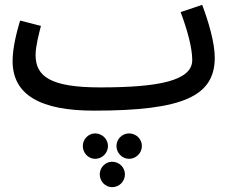

<svg xmlns="http://www.w3.org/2000/svg" viewBox="-20 -436 958 793"><path d="M368 21C737 21 867 -39 867 -198C867 -261 840 -350 815 -416L726 -386C754 -312 774 -238 774 -188C774 -103 637 -75 394 -75C187 -75 127 -121 127 -209C127 -245 141 -297 149 -329L63 -351C48 -301 32 -237 32 -184C32 -42 150 21 368 21ZM513 220C542 220 566 196 566 167C566 138 542 115 513 115C485 115 461 138 461 167C461 196 485 220 513 220ZM373 220C402 220 426 196 426 167C426 139 402 115 373 115C345 115 322 139 322 167C322 196 345 220 373 220ZM443 337C473 337 496 313 496 284C496 256 473 232 443 232C415 232 392 256 392 284C392 313 415 337 443 337Z"/></svg>

Font: Noto Sans Arabic SemCond Med
Style: Regular
Weight: 500
Width: 4
Designer: Monotype Design Team, Nadine Chahine, Nizar Qandah and Khaled Hosny
Foundry: Monotype Imaging Inc.
Version: Version 2.012